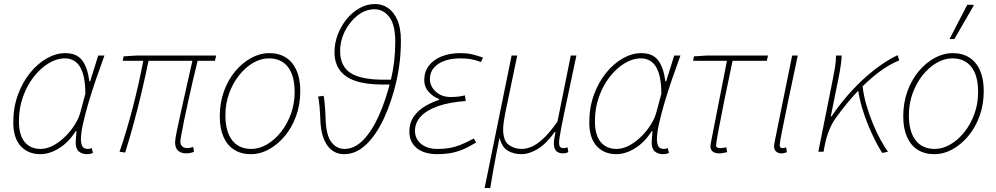

<svg xmlns="http://www.w3.org/2000/svg" viewBox="-20 -754 4950 954"><path d="M180 12Q120 12 83 -28Q46 -68 46 -146Q46 -220 69 -283Q92 -346 130 -392.5Q168 -439 213.5 -464.5Q259 -490 304 -490Q361 -490 388 -454.5Q415 -419 424 -350H428L468 -478H499Q477 -418 456 -357Q435 -296 418.5 -239.5Q402 -183 392 -137Q382 -91 382 -62Q382 -43 388.5 -28.5Q395 -14 417 -14Q423 -14 428 -15.5Q433 -17 436 -18L442 6Q434 9 428 10.5Q422 12 411 12Q389 12 372.5 -1Q356 -14 356 -46Q356 -55 357.5 -70.5Q359 -86 360 -102H356Q322 -48 274.5 -18Q227 12 180 12ZM182 -14Q212 -14 243.5 -30.5Q275 -47 303.5 -75Q332 -103 352.5 -136Q373 -169 381 -202L404 -288Q404 -378 378 -421Q352 -464 302 -464Q262 -464 221.5 -439.5Q181 -415 147.5 -372Q114 -329 94 -272.5Q74 -216 74 -152Q74 -83 102.5 -48.5Q131 -14 182 -14Z M906 8Q879 8 864.5 -5.5Q850 -19 850 -48Q850 -60 858.5 -102.5Q867 -145 880.5 -205Q894 -265 908.5 -330Q923 -395 936 -452H718Q702 -374 683.5 -295.5Q665 -217 644.5 -141.5Q624 -66 602 4L574 0Q610 -105 640.5 -223Q671 -341 692 -452H590L594 -474L658 -478H1054L1048 -452H962Q950 -405 938 -352Q926 -299 914.5 -248Q903 -197 894.5 -154.5Q886 -112 881 -84.5Q876 -57 876 -52Q876 -36 885 -27Q894 -18 912 -18Q917 -18 924 -19.5Q931 -21 940 -24L944 0Q938 3 928 5.5Q918 8 906 8Z M1226 12Q1178 12 1143.5 -10Q1109 -32 1090.5 -74Q1072 -116 1072 -176Q1072 -243 1092.5 -300Q1113 -357 1148.5 -399.5Q1184 -442 1228 -466Q1272 -490 1318 -490Q1366 -490 1400.5 -468Q1435 -446 1453.5 -404Q1472 -362 1472 -302Q1472 -235 1451.5 -178Q1431 -121 1395.5 -78.5Q1360 -36 1316.5 -12Q1273 12 1226 12ZM1228 -14Q1268 -14 1306.5 -36.5Q1345 -59 1376 -98Q1407 -137 1425.5 -188Q1444 -239 1444 -296Q1444 -379 1410.5 -421.5Q1377 -464 1316 -464Q1276 -464 1237.5 -441.5Q1199 -419 1168 -380Q1137 -341 1118.5 -290Q1100 -239 1100 -182Q1100 -100 1133.5 -57Q1167 -14 1228 -14Z M1690 12Q1638 12 1607 -30.5Q1576 -73 1572 -152Q1571 -185 1568 -221.5Q1565 -258 1560 -274L1588 -278Q1591 -265 1594 -230.5Q1597 -196 1598 -158Q1601 -82 1626.5 -48Q1652 -14 1692 -14Q1742 -14 1785.5 -59Q1829 -104 1863.5 -181.5Q1898 -259 1922 -358Q1933 -402 1938.5 -449.5Q1944 -497 1944 -546Q1944 -632 1914 -670Q1884 -708 1842 -708Q1796 -708 1757 -677.5Q1718 -647 1694 -599.5Q1670 -552 1670 -500Q1670 -426 1721 -392Q1772 -358 1888 -358H1936L1928 -334H1880Q1797 -334 1744.5 -352.5Q1692 -371 1667 -407Q1642 -443 1642 -494Q1642 -539 1658 -581.5Q1674 -624 1702 -658.5Q1730 -693 1766.5 -713.5Q1803 -734 1844 -734Q1878 -734 1907 -715Q1936 -696 1954 -655.5Q1972 -615 1972 -552Q1972 -517 1969.5 -483Q1967 -449 1962 -416Q1957 -383 1950 -352Q1926 -248 1887.5 -165.5Q1849 -83 1799 -35.5Q1749 12 1690 12Z M2152 12Q2108 12 2077 -2Q2046 -16 2030 -41Q2014 -66 2014 -98Q2014 -145 2037 -176.5Q2060 -208 2094 -227.5Q2128 -247 2162 -258V-262Q2132 -273 2110 -297.5Q2088 -322 2088 -356Q2088 -397 2110.5 -427Q2133 -457 2173.5 -473.5Q2214 -490 2268 -490Q2300 -490 2324 -484.5Q2348 -479 2380 -468L2370 -446Q2339 -457 2317 -460.5Q2295 -464 2266 -464Q2225 -464 2191 -452.5Q2157 -441 2136.5 -418Q2116 -395 2116 -362Q2116 -325 2145.5 -298.5Q2175 -272 2218 -272Q2238 -272 2253 -273.5Q2268 -275 2290 -280L2294 -252Q2211 -246 2155 -226Q2099 -206 2070.5 -175Q2042 -144 2042 -104Q2042 -64 2072.5 -39Q2103 -14 2154 -14Q2187 -14 2213 -18.5Q2239 -23 2267.5 -34Q2296 -45 2334 -66L2346 -46Q2308 -23 2277.5 -10.5Q2247 2 2217.5 7Q2188 12 2152 12Z M2388 180 2522 -478H2550L2490 -190Q2486 -169 2483 -148Q2480 -127 2480 -112Q2480 -55 2507.5 -34.5Q2535 -14 2572 -14Q2595 -14 2620.5 -24.5Q2646 -35 2678 -64Q2710 -93 2750 -150L2816 -478H2844Q2822 -371 2802 -279.5Q2782 -188 2770 -126Q2758 -64 2758 -46Q2758 -28 2764 -23Q2770 -18 2780 -18Q2786 -18 2791 -19.5Q2796 -21 2800 -22L2804 2Q2797 5 2791.5 6.5Q2786 8 2778 8Q2756 8 2744 -3.5Q2732 -15 2732 -42Q2732 -53 2734 -63.5Q2736 -74 2740 -98H2736Q2696 -41 2653 -14.5Q2610 12 2570 12Q2533 12 2503.5 -5Q2474 -22 2462 -70Q2450 -10 2442.5 29.5Q2435 69 2429 103Q2423 137 2416 180Z M3042 12Q2982 12 2945 -28Q2908 -68 2908 -146Q2908 -220 2931 -283Q2954 -346 2992 -392.5Q3030 -439 3075.5 -464.5Q3121 -490 3166 -490Q3223 -490 3250 -454.5Q3277 -419 3286 -350H3290L3330 -478H3361Q3339 -418 3318 -357Q3297 -296 3280.5 -239.5Q3264 -183 3254 -137Q3244 -91 3244 -62Q3244 -43 3250.5 -28.5Q3257 -14 3279 -14Q3285 -14 3290 -15.5Q3295 -17 3298 -18L3304 6Q3296 9 3290 10.5Q3284 12 3273 12Q3251 12 3234.5 -1Q3218 -14 3218 -46Q3218 -55 3219.5 -70.5Q3221 -86 3222 -102H3218Q3184 -48 3136.5 -18Q3089 12 3042 12ZM3044 -14Q3074 -14 3105.5 -30.5Q3137 -47 3165.5 -75Q3194 -103 3214.5 -136Q3235 -169 3243 -202L3266 -288Q3266 -378 3240 -421Q3214 -464 3164 -464Q3124 -464 3083.5 -439.5Q3043 -415 3009.5 -372Q2976 -329 2956 -272.5Q2936 -216 2936 -152Q2936 -83 2964.5 -48.5Q2993 -14 3044 -14Z M3552 8Q3533 8 3521.5 -1Q3510 -10 3510 -28Q3510 -33 3511.5 -40Q3513 -47 3514 -54L3592 -452H3424L3428 -474L3492 -478H3796L3790 -452H3620Q3596 -339 3577.5 -247.5Q3559 -156 3548.5 -99Q3538 -42 3538 -32Q3538 -25 3543.5 -21.5Q3549 -18 3558 -18Q3566 -18 3573.5 -19.5Q3581 -21 3589 -22L3593 2Q3579 5 3571 6.5Q3563 8 3552 8Z M3862 8Q3847 8 3836.5 -1Q3826 -10 3826 -28Q3826 -33 3827.5 -40Q3829 -47 3830 -54L3916 -478H3944Q3919 -360 3898.5 -263Q3878 -166 3866 -104.5Q3854 -43 3854 -32Q3854 -25 3858 -21.5Q3862 -18 3869 -18Q3872 -18 3875.5 -18.5Q3879 -19 3886 -22L3890 2Q3883 5 3876.5 6.5Q3870 8 3862 8Z M4046 0 4118 -360Q4124 -389 4129 -420Q4134 -451 4134 -478H4162Q4162 -462 4158 -433Q4154 -404 4148 -374L4108 -176H4112Q4159 -246 4215 -306Q4271 -366 4329 -410.5Q4387 -455 4440 -480L4448 -454Q4396 -433 4343 -392.5Q4290 -352 4237.5 -296Q4185 -240 4136 -172Q4115 -144 4100.5 -108.5Q4086 -73 4078 -32L4072 0ZM4364 6Q4349 -16 4331 -51Q4313 -86 4295 -129Q4277 -172 4263.5 -218Q4250 -264 4244 -307L4266 -326Q4271 -280 4285 -232Q4299 -184 4317.5 -139Q4336 -94 4356 -58Q4376 -22 4392 0Z M4622 12Q4574 12 4539.5 -10Q4505 -32 4486.5 -74Q4468 -116 4468 -176Q4468 -243 4488.5 -300Q4509 -357 4544.5 -399.5Q4580 -442 4624 -466Q4668 -490 4714 -490Q4762 -490 4796.5 -468Q4831 -446 4849.5 -404Q4868 -362 4868 -302Q4868 -235 4847.5 -178Q4827 -121 4791.5 -78.5Q4756 -36 4712.5 -12Q4669 12 4622 12ZM4624 -14Q4664 -14 4702.5 -36.5Q4741 -59 4772 -98Q4803 -137 4821.5 -188Q4840 -239 4840 -296Q4840 -379 4806.5 -421.5Q4773 -464 4712 -464Q4672 -464 4633.5 -441.5Q4595 -419 4564 -380Q4533 -341 4514.5 -290Q4496 -239 4496 -182Q4496 -100 4529.5 -57Q4563 -14 4624 -14ZM4698 -560 4786 -730H4816L4818 -726L4722 -560Z"/></svg>

Font: Source Sans 3
Style: Italic
Weight: 200
Italic angle: -11°
Designer: Paul D. Hunt
Foundry: Adobe
Version: Version 3.046;hotconv 1.0.118;makeotfexe 2.5.65603